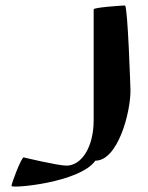

<svg xmlns="http://www.w3.org/2000/svg" viewBox="-20 -723 537 699"><path d="M22 -46C22 -36 271 -58 327 -138C409 -138 455 -312 455 -393C455 -400 445 -703 435 -703C425 -703 321 -696 321 -689V-286C321 -184 275 -120 222 -120C191 -120 66 -150 66 -150C58 -150 22 -57 22 -46Z"/></svg>

Font: Ampere
Style: SuCnd
Weight: 400
Version: Version 1